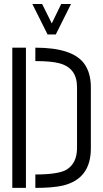

<svg xmlns="http://www.w3.org/2000/svg" viewBox="-20 -916 501 936"><path d="M137.7 -896.5H185.5L232.4 -801.8L278.3 -896.5H326.2L252 -748H211.9ZM40 0V-683.6H106.4V0ZM152.3 0V-65.4Q261.7 -65.4 302.7 -87.9Q354.5 -118.2 355.5 -192.4V-491.2Q355.5 -585 269.5 -607.4Q230.5 -618.2 152.3 -618.2V-683.6Q334 -683.6 390.6 -605.5Q422.9 -560.5 422.9 -491.2V-192.4Q422.9 -44.9 288.1 -11.7Q238.3 0 152.3 0Z"/></svg>

Font: Post No Bills Colombo
Style: Medium
Weight: 600
Designer: Kosala Senevirathne, Siva Puranthara, Lasantha Premarathna, Tharique Azeez
Foundry: Mooniak
Version: Version 1.220 ; ttfautohint (v1.5)